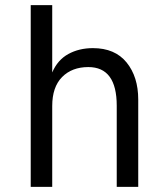

<svg xmlns="http://www.w3.org/2000/svg" viewBox="-20 -730 640 750"><path d="M100 0V-710H184V-447Q205 -496 247 -519Q289 -542 343 -542Q429 -542 474.5 -486Q520 -430 520 -341V0H436V-317Q436 -468 325 -468Q261 -468 222.5 -429Q184 -390 184 -316V0Z"/></svg>

Font: Geist Mono
Style: Regular
Weight: 400
Monospace: yes
Designer: Basement.studio, Andrés Briganti, Mateo Zaragoza
Foundry: Basement.studio, Vercel, Andrés Briganti, Guido Ferreyra, Mateo Zaragoza
Version: Version 1.500; ttfautohint (v1.8.4.7-5d5b)